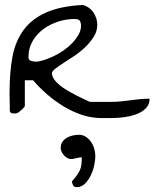

<svg xmlns="http://www.w3.org/2000/svg" viewBox="-20 -476 629 774"><path d="M80.1 -152.3V-47.9Q80.1 -46.9 76.7 -43Q73.2 -39.1 68.4 -34.7Q63.5 -30.3 57.6 -25.4Q51.8 -20.5 47.9 -19.5Q45.9 -18.6 43.9 -18.6Q43 -18.6 41 -18.6H38.1Q32.2 -18.6 27.3 -19.5Q22.5 -20.5 19.5 -28.3V-43Q19.5 -54.7 19 -66.9Q18.6 -79.1 18.6 -89.8V-104.5Q18.6 -185.5 30.3 -247.6Q42 -309.6 74.7 -354.5Q107.4 -399.4 165 -425.3Q222.7 -451.2 314.5 -456.1Q328.1 -452.1 338.9 -444.3Q349.6 -436.5 356.9 -425.3Q364.3 -414.1 368.2 -401.9Q372.1 -389.6 372.1 -376Q372.1 -350.6 358.4 -328.6Q344.7 -306.6 324.7 -287.1Q304.7 -267.6 280.8 -251.5Q256.8 -235.4 236.8 -222.7Q216.8 -210 203.1 -199.2Q189.5 -188.5 189.5 -180.7Q189.5 -168.9 198.2 -156.2Q207 -143.6 221.7 -131.8Q236.3 -120.1 253.9 -109.9Q271.5 -99.6 288.6 -90.8Q305.7 -82 320.3 -75.7Q335 -69.3 341.8 -65.4H359.4Q372.1 -65.4 385.7 -65.4Q399.4 -65.4 411.1 -65.4H428.7Q449.2 -65.4 468.3 -67.4Q487.3 -69.3 505.9 -71.8Q524.4 -74.2 543.5 -76.2Q562.5 -78.1 583 -78.1Q583 -57.6 571.8 -43.9Q560.5 -30.3 543 -21.5Q525.4 -12.7 503.4 -7.8Q481.4 -2.9 460.4 -1.5Q439.5 0 418.9 0H389.6Q349.6 0 311 -12.7Q272.5 -25.4 236.8 -46.9Q201.2 -68.4 169.9 -95.7Q138.7 -123 113.3 -152.3ZM94.7 -246.1Q94.7 -234.4 104 -231Q113.3 -227.5 124 -227.5Q137.7 -227.5 157.2 -233.9Q176.8 -240.2 197.3 -250Q217.8 -259.8 237.3 -273.4Q256.8 -287.1 272 -303.2Q287.1 -319.3 296.9 -336.9Q306.6 -354.5 306.6 -371.1Q306.6 -384.8 301.8 -392.1Q296.9 -399.4 280.3 -399.4Q248 -399.4 215.3 -389.2Q182.6 -378.9 155.8 -359.4Q128.9 -339.8 111.8 -311Q94.7 -282.2 94.7 -246.1ZM269.5 255.9Q282.2 241.2 289.6 231Q296.9 220.7 301.8 210.4Q306.6 200.2 308.1 188Q309.6 175.8 309.6 158.2Q308.6 158.2 308.1 158.2Q307.6 158.2 305.7 158.2Q304.7 158.2 299.3 159.2Q293.9 160.2 287.6 161.6Q281.2 163.1 275.9 164.1Q270.5 165 269.5 165H264.6Q257.8 165 250.5 160.6Q243.2 156.2 237.3 149.4Q231.4 142.6 228 134.8Q224.6 127 224.6 121.1Q224.6 106.4 231.4 96.2Q238.3 85.9 249 79.6Q259.8 73.2 272.9 70.3Q286.1 67.4 297.9 67.4Q313.5 67.4 325.7 75.2Q337.9 83 346.7 95.7Q355.5 108.4 359.9 123.5Q364.3 138.7 364.3 154.3Q364.3 168.9 359.9 189.9Q355.5 210.9 346.2 230.5Q336.9 250 322.8 264.2Q308.6 278.3 290 278.3Q280.3 278.3 276.4 273.4Q272.5 268.6 269.5 255.9Z"/></svg>

Font: Swanky and Moo Moo
Style: Regular
Weight: 400
Designer: Kimberly Geswein
Foundry: Kimberly Geswein
Version: Version 1.002 2001